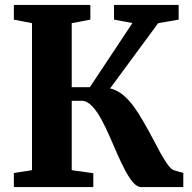

<svg xmlns="http://www.w3.org/2000/svg" viewBox="-20 -763 784 783"><path d="M36.5 0V-57.5L110.5 -69V-668.5L36.5 -683V-743H348.5V-683L272.5 -668.5V-407.5H346.5L520 -669L445 -683V-743H708.5V-683L625 -668.5L429 -402.5Q458 -395.5 481.8 -375.8Q505.5 -356 525.8 -328.2Q546 -300.5 564.5 -267.5Q584.5 -233.5 602 -199.8Q619.5 -166 635.2 -137.8Q651 -109.5 664.5 -91Q678 -72.5 690 -68.5L727.5 -57.5V0H556.5Q539.5 0 523.2 -18.5Q507 -37 490.8 -67.5Q474.5 -98 458.5 -134.8Q442.5 -171.5 426.5 -208Q410 -246 391.8 -279Q373.5 -312 353.8 -332Q334 -352 312.5 -352H272.5V-69L360.5 -56.5V0Z"/></svg>

Font: Merriweather 36pt ExtraBold
Style: Regular
Weight: 800
Designer: Eben Sorkin
Foundry: Eben Sorkin
Version: Version 2.100